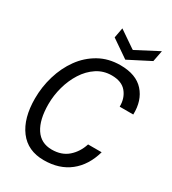

<svg xmlns="http://www.w3.org/2000/svg" viewBox="-217 -1025 1035 1152"><g transform="rotate(30 300.0 -448.5)"><path d="M271 12Q160 12 100.5 -67Q41 -146 41 -283Q41 -363 64 -440Q87 -517 131 -578Q175 -639 239.5 -675.5Q304 -712 387 -712Q495 -712 549 -652Q603 -592 600 -494H506Q507 -553 474 -593Q441 -633 372 -633Q315 -633 269.5 -603Q224 -573 192.5 -523.5Q161 -474 144.5 -414Q128 -354 128 -294Q128 -186 167 -126.5Q206 -67 281 -67Q349 -67 392.5 -105Q436 -143 455 -203H549Q520 -100 449 -44Q378 12 271 12ZM394 -755 272 -839 285 -909 402 -829H406L559 -909L544 -832Z"/></g></svg>

Font: DM Mono
Style: Italic
Weight: 400
Italic angle: -10°
Designer: Colophon Foundry
Foundry: Colophon Foundry
Version: Version 1.000; ttfautohint (v1.8.2.53-6de2)